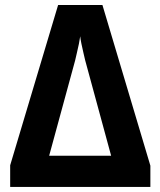

<svg xmlns="http://www.w3.org/2000/svg" viewBox="-20 -735 631 755"><path d="M382.8 -715.3 571.3 -83.5V0H20V-85L208.5 -715.3ZM417 -122.6 314.9 -498Q312.5 -508.8 308.1 -527.1Q303.7 -545.4 300 -563.7Q296.4 -582 295.4 -592.3Q293.9 -581.1 290.3 -562.7Q286.6 -544.4 282.2 -526.4Q277.8 -508.3 275.4 -497.1L173.3 -122.6Z"/></svg>

Font: Open Sans SemiCondensed
Style: Bold
Weight: 700
Width: 4
Designer: Monotype Design Team
Foundry: Monotype Imaging Inc.
Version: Version 3.003